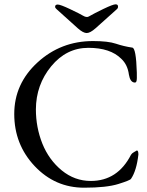

<svg xmlns="http://www.w3.org/2000/svg" viewBox="-20 -853 680 888"><path d="M234.9 -821.8Q234.9 -832 247.1 -832Q259.3 -832 303.7 -811Q347.7 -790 364.3 -780.3Q380.9 -770.5 391.1 -776.9Q415 -791 459 -812Q502.9 -833 514.6 -833Q526.4 -833 525.9 -821.8Q525.9 -814.9 520 -810.1L421.9 -722.2Q397 -700.2 380.9 -700.2Q364.7 -700.2 339.8 -722.2L242.2 -810.1Q234.9 -815.9 234.9 -821.8ZM369.1 15.1Q234.4 15.1 140.1 -85Q45.9 -185.1 45.9 -325.7Q45.9 -465.8 153.8 -564.5Q261.7 -663.1 410.2 -663.1Q480 -663.1 516.1 -650.9Q552.2 -638.7 591.8 -632.8Q609.4 -631.3 612.8 -517.6Q613.8 -485.8 611.3 -478Q608.9 -470.2 602.1 -471.2Q582 -473.1 576.2 -507.8Q570.3 -553.7 541 -581.1Q490.2 -631.8 388.7 -631.8Q287.1 -631.8 216.8 -546.4Q146.5 -460.9 146 -347.2Q146 -264.2 175.8 -189Q206.1 -113.8 265.6 -64.9Q325.2 -16.1 399.9 -16.1Q523.9 -16.1 585.9 -137.2Q589.8 -144 599.6 -149.4Q609.4 -154.8 610.8 -155.8Q611.8 -156.7 612.8 -157.2Q620.1 -157.2 620.1 -138.2Q611.3 -63 585.9 -25.9Q582 -19 527.3 -2Q472.7 15.1 369.1 15.1Z"/></svg>

Font: EBGaramond
Style: Regular
Weight: 400
Version: Version 000.012g